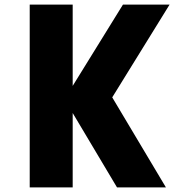

<svg xmlns="http://www.w3.org/2000/svg" viewBox="-20 -820 790 840"><path d="M110 -800H298V0H110ZM492 0 262 -386 518 -800H722L471 -394L706 0Z"/></svg>

Font: Martian Mono SemiExpanded ExtraBold
Style: Regular
Weight: 800
Width: 6
Designer: Roman Shamin
Foundry: Evil Martians
Version: Version 1.000